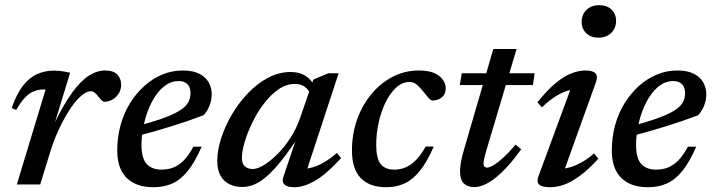

<svg xmlns="http://www.w3.org/2000/svg" viewBox="-20 -734 2841 764"><path d="M161.5 -378Q160 -378 158.2 -378Q156.5 -378 154.5 -378Q134 -378 116 -371.2Q98 -364.5 80.8 -347Q63.5 -329.5 44.5 -296.5L26.5 -304Q46.5 -361.5 72.2 -394Q98 -426.5 129 -439.8Q160 -453 194 -453Q206 -453 216.5 -452Q227 -451 237.5 -449Q248 -447 259 -444.5L198 -244.5L198.5 -247Q234.5 -321 267.8 -366.5Q301 -412 333.5 -432.8Q366 -453.5 398.5 -453.5Q431 -453.5 446.5 -437.5Q462 -421.5 462 -397Q462 -376.5 452 -361.2Q442 -346 426.8 -337.5Q411.5 -329 395.5 -329Q391 -329 385.2 -334Q379.5 -339 372 -349Q364 -359.5 356.8 -365.2Q349.5 -371 341.5 -371Q328 -371 311.5 -359.2Q295 -347.5 277.2 -325.5Q259.5 -303.5 241.8 -272.8Q224 -242 207.5 -204.2Q191 -166.5 178 -123.5L140 0H47Z M691 -411.5Q663.5 -411.5 640.8 -396Q618 -380.5 599.8 -354Q581.5 -327.5 569 -294.5Q556.5 -261.5 549.8 -226Q543 -190.5 543 -157Q543 -103.5 564 -81.2Q585 -59 622.5 -59Q647.5 -59 669.2 -67.2Q691 -75.5 710.8 -95.2Q730.5 -115 749.5 -150.5H782.5Q755.5 -88.5 726.8 -53.2Q698 -18 664.8 -3.5Q631.5 11 589.5 11Q544.5 11 512.2 -5.8Q480 -22.5 463.2 -54.8Q446.5 -87 446.5 -134Q446.5 -188 459.8 -236.2Q473 -284.5 497.8 -324Q522.5 -363.5 555 -392.5Q587.5 -421.5 626.2 -437.5Q665 -453.5 707 -453.5Q748 -453.5 773.5 -440.2Q799 -427 810.8 -405.5Q822.5 -384 822.5 -358.5Q822.5 -335.5 813.5 -313Q804.5 -290.5 790 -275.5Q758.5 -263.5 725.8 -252.2Q693 -241 659.8 -230.8Q626.5 -220.5 593.2 -211Q560 -201.5 527.5 -193.5L529 -233.5Q582 -247 619 -260Q656 -273 679.5 -285.2Q703 -297.5 715.8 -310Q728.5 -322.5 733.2 -335.8Q738 -349 738 -363.5Q738 -378 732.8 -388.8Q727.5 -399.5 717 -405.5Q706.5 -411.5 691 -411.5Z M1108 -31.5 1164 -197.5H1172.5Q1132 -135 1099.5 -94.5Q1067 -54 1040.2 -31.2Q1013.5 -8.5 990.2 0.8Q967 10 945 10Q915 10 892.5 -1.2Q870 -12.5 857.2 -35.5Q844.5 -58.5 844.5 -95Q844.5 -135.5 859.8 -183.2Q875 -231 902.2 -277.5Q929.5 -324 966 -362.5Q1002.5 -401 1046 -424.2Q1089.5 -447.5 1136.5 -447.5Q1171 -447.5 1194 -433.2Q1217 -419 1234 -389.5L1215 -360Q1208 -377.5 1192.5 -388.8Q1177 -400 1153 -400Q1119 -400 1087.8 -378.2Q1056.5 -356.5 1030 -321.5Q1003.5 -286.5 984 -246.2Q964.5 -206 953.5 -168.8Q942.5 -131.5 942.5 -105Q942.5 -83 954.2 -72.2Q966 -61.5 986 -61.5Q1004 -61.5 1029.8 -77Q1055.5 -92.5 1083 -119.8Q1110.5 -147 1134.5 -183.5Q1158.5 -220 1173 -261.5L1227 -417.5L1286.5 -442.5H1327.5L1194 -36L1180 -63Q1199 -61 1222 -67.5Q1245 -74 1270 -88.5Q1295 -103 1320.5 -125.5L1337.5 -105Q1279 -41 1234 -15Q1189 11 1151.5 11Q1123 11 1111.8 0.2Q1100.5 -10.5 1108 -31.5Z M1609.5 -408Q1581.5 -408 1557.2 -386.2Q1533 -364.5 1515 -328.2Q1497 -292 1487 -247.5Q1477 -203 1477 -157Q1477 -103.5 1494.8 -81.2Q1512.5 -59 1549.5 -59Q1572.5 -59 1593.5 -67.8Q1614.5 -76.5 1634.5 -96.5Q1654.5 -116.5 1674 -151H1706Q1679.5 -90 1651.2 -54.8Q1623 -19.5 1590.2 -4.2Q1557.5 11 1517 11Q1450.5 11 1415.5 -25.5Q1380.5 -62 1380.5 -135Q1380.5 -202 1401.5 -259.8Q1422.5 -317.5 1459 -361Q1495.5 -404.5 1543.5 -429Q1591.5 -453.5 1646 -453.5Q1700.5 -453.5 1727 -432.2Q1753.5 -411 1753.5 -382Q1753.5 -359.5 1738.5 -347Q1723.5 -334.5 1702 -334Q1694.5 -334 1685.2 -344.2Q1676 -354.5 1663.5 -370.5Q1651 -387 1637.8 -397.5Q1624.5 -408 1609.5 -408Z M1809.5 -395.5 1817.5 -442.5H2107.5L2100.5 -395.5ZM1915.5 -136Q1911.5 -122 1909 -112.2Q1906.5 -102.5 1905.2 -95.8Q1904 -89 1904 -84.5Q1904 -75 1907.8 -71Q1911.5 -67 1917.5 -67Q1928 -67 1945.2 -77.5Q1962.5 -88 1984.5 -108.2Q2006.5 -128.5 2031.5 -158.5L2054 -140Q2027.5 -103 2002.2 -75Q1977 -47 1953.5 -28Q1930 -9 1908.2 0.8Q1886.5 10.5 1866.5 10.5Q1841 10.5 1825.8 -4Q1810.5 -18.5 1810.5 -54Q1810.5 -69 1814.5 -90.8Q1818.5 -112.5 1827 -141L1943 -539H2035.5Z M2123.5 -35 2257 -397 2276 -378Q2256 -379 2233.2 -371.2Q2210.5 -363.5 2186.2 -347.5Q2162 -331.5 2136.5 -307L2118.5 -326.5Q2158 -376.5 2191.8 -404Q2225.5 -431.5 2254.8 -442.5Q2284 -453.5 2310 -453.5Q2338.5 -453.5 2349.2 -442.2Q2360 -431 2351.5 -407.5L2218.5 -37L2203 -63Q2223.5 -61.5 2246.5 -67.8Q2269.5 -74 2294.2 -88Q2319 -102 2344 -123.5L2361 -102.5Q2322 -60 2288.2 -35Q2254.5 -10 2225.5 0.5Q2196.5 11 2170 11Q2136.5 11 2125.2 0.2Q2114 -10.5 2123.5 -35ZM2294.5 -646.5Q2294.5 -666 2303 -681Q2311.5 -696 2327.2 -704.8Q2343 -713.5 2364.5 -713.5Q2395 -713.5 2413.2 -696Q2431.5 -678.5 2431.5 -651Q2431.5 -632 2422.8 -616.8Q2414 -601.5 2398.5 -592.8Q2383 -584 2361.5 -584Q2331 -584 2312.8 -601.8Q2294.5 -619.5 2294.5 -646.5Z M2659 -411.5Q2631.5 -411.5 2608.8 -396Q2586 -380.5 2567.8 -354Q2549.5 -327.5 2537 -294.5Q2524.5 -261.5 2517.8 -226Q2511 -190.5 2511 -157Q2511 -103.5 2532 -81.2Q2553 -59 2590.5 -59Q2615.5 -59 2637.2 -67.2Q2659 -75.5 2678.8 -95.2Q2698.5 -115 2717.5 -150.5H2750.5Q2723.5 -88.5 2694.8 -53.2Q2666 -18 2632.8 -3.5Q2599.5 11 2557.5 11Q2512.5 11 2480.2 -5.8Q2448 -22.5 2431.2 -54.8Q2414.5 -87 2414.5 -134Q2414.5 -188 2427.8 -236.2Q2441 -284.5 2465.8 -324Q2490.5 -363.5 2523 -392.5Q2555.5 -421.5 2594.2 -437.5Q2633 -453.5 2675 -453.5Q2716 -453.5 2741.5 -440.2Q2767 -427 2778.8 -405.5Q2790.5 -384 2790.5 -358.5Q2790.5 -335.5 2781.5 -313Q2772.5 -290.5 2758 -275.5Q2726.5 -263.5 2693.8 -252.2Q2661 -241 2627.8 -230.8Q2594.5 -220.5 2561.2 -211Q2528 -201.5 2495.5 -193.5L2497 -233.5Q2550 -247 2587 -260Q2624 -273 2647.5 -285.2Q2671 -297.5 2683.8 -310Q2696.5 -322.5 2701.2 -335.8Q2706 -349 2706 -363.5Q2706 -378 2700.8 -388.8Q2695.5 -399.5 2685 -405.5Q2674.5 -411.5 2659 -411.5Z"/></svg>

Font: Newsreader 16pt 16pt Medium
Style: Italic
Weight: 500
Italic angle: -17°
Version: Version 1.003